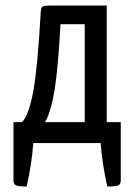

<svg xmlns="http://www.w3.org/2000/svg" viewBox="-20 -520 475 698"><path d="M370 158Q351 73 346 0H101Q96 73 77 158Q48 158 38.5 154Q29 150 29 135V-76H60Q85 -101 101 -188.5Q117 -276 128 -476Q129 -488 131.5 -492.5Q134 -497 142.5 -498.5Q151 -500 173 -500H368V-76H419V135Q419 150 409.5 154Q400 158 370 158ZM144 -76H288V-432H200Q191 -268 178 -190.5Q165 -113 144 -76Z"/></svg>

Font: Yanone Kaffeesatz
Style: Regular
Weight: 400
Designer: Yanone (Cyrillic: Daniel Pouzeot & Huerta Tipografica)
Foundry: Yanone
Version: Version 1.100;PS 001.100;hotconv 1.0.70;makeotf.lib2.5.58329